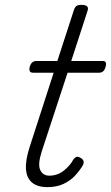

<svg xmlns="http://www.w3.org/2000/svg" viewBox="-20 -750 455 787"><path d="M174 17Q134 17 111.5 -1.5Q89 -20 86.5 -57Q84 -94 102 -149L200 -452H115Q105 -452 102 -458.5Q99 -465 102 -477Q106 -489 112.5 -494.5Q119 -500 129 -500H215L283 -709Q287 -721 293.5 -725.5Q300 -730 314 -730Q331 -730 337 -724Q343 -718 339 -706L272 -500H400Q411 -500 413.5 -494Q416 -488 413 -476Q409 -463 402.5 -457.5Q396 -452 386 -452H257L151 -129Q134 -76 145 -53Q156 -30 182 -30Q216 -30 242 -51Q268 -72 280 -95Q284 -102 291.5 -106Q299 -110 310 -103Q321 -97 322.5 -89Q324 -81 320 -73Q307 -51 287.5 -30Q268 -9 240 4Q212 17 174 17Z"/></svg>

Font: Playwrite RO ExtraLight
Style: Regular
Weight: 250
Version: Version 1.002